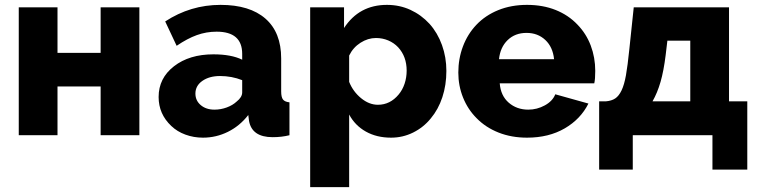

<svg xmlns="http://www.w3.org/2000/svg" viewBox="-20 -555 3115 788"><path d="M57 -525V0H216V-200H393V0H552V-525H393V-338H216V-525Z M999 -83 1002 -59Q1014 8 1099 8Q1136 8 1168 0V-135Q1149 -137 1141.5 -146.5Q1134 -156 1134 -180V-315Q1134 -422 1069.5 -478.5Q1005 -535 885 -535Q762 -535 658 -467L705 -367Q749 -397 788 -411Q827 -425 869 -425Q974 -425 974 -334V-310Q929 -332 856 -332Q757 -332 694 -283Q631 -234 631 -157Q631 -87 683 -38Q707 -15 741 -2.5Q775 10 813 10Q867 10 915.5 -14Q964 -38 999 -83ZM782 -171Q782 -203 810.5 -223Q839 -243 883 -243Q931 -243 974 -226V-176Q974 -156 951 -138Q935 -123 910.5 -114Q886 -105 860 -105Q826 -105 804 -123.5Q782 -142 782 -171Z M1748 -69Q1779 -106 1795.5 -156Q1812 -206 1812 -264Q1812 -320 1794 -370Q1776 -420 1743 -457Q1709 -494 1664.5 -514.5Q1620 -535 1568 -535Q1454 -535 1392 -440V-525H1253V213H1413V-85Q1437 -40 1481.5 -15Q1526 10 1585 10Q1633 10 1675.5 -11Q1718 -32 1748 -69ZM1413 -219V-327Q1429 -360 1459.5 -379.5Q1490 -399 1523 -399Q1550 -399 1573.5 -389Q1597 -379 1614 -361Q1649 -323 1649 -265Q1649 -237 1640.5 -211.5Q1632 -186 1616 -167Q1581 -125 1531 -125Q1495 -125 1462 -152Q1429 -179 1413 -219Z M2395 -130 2259 -168Q2248 -140 2216 -122.5Q2184 -105 2148 -105Q2101 -105 2068 -133.5Q2035 -162 2031 -213H2419Q2423 -230 2423 -264Q2423 -319 2404.5 -368Q2386 -417 2350 -454Q2313 -493 2260.5 -514Q2208 -535 2143 -535Q2078 -535 2025 -513.5Q1972 -492 1935 -453Q1899 -415 1880 -364.5Q1861 -314 1861 -257Q1861 -203 1880.5 -154.5Q1900 -106 1936 -70Q1973 -32 2026 -11Q2079 10 2143 10Q2232 10 2297.5 -28Q2363 -66 2395 -130ZM2141 -420Q2187 -420 2218 -391Q2249 -362 2254 -312H2028Q2033 -361 2063.5 -390.5Q2094 -420 2141 -420Z M2577 141V0H2904V141H3047V-139H2972V-525H2581L2563 -354Q2556 -285 2549 -246Q2542 -207 2531 -184Q2520 -161 2505 -151Q2490 -141 2466 -139H2439V141ZM2712 -329 2719 -388H2813V-139H2658Q2678 -174 2691 -219Q2704 -264 2712 -329Z"/></svg>

Font: RT Raleway ExtraBold
Style: Regular
Weight: 400
Designer: Matt McInerney, Pablo Impallari, Rodrigo Fuenzalida — Edited by Milan Moffatt in April 2016
Foundry: Matt McInerney, Pablo Impallari, Rodrigo Fuenzalida — Edited by Milan Moffatt in April 2016
Version: Version 3.001